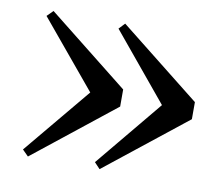

<svg xmlns="http://www.w3.org/2000/svg" viewBox="-60 -590 710 615"><g transform="rotate(10 295.5 -282.5)"><path d="M300.1 -518.7 563.6 -309.9V-254.3L300.1 -45.4L281.7 -64.9L488.6 -315V-249.2L281.7 -499.3ZM67.1 -518.7 330.3 -309.9V-254.3L67.1 -45.4L47.6 -64.9L255.5 -315V-249.2L47.6 -499.3Z"/></g></svg>

Font: Noto Serif HK
Style: Regular
Weight: 200
Designer: Ryoko NISHIZUKA 西塚涼子 (kana & ideographs); Frank Grießhammer (Latin, Greek & Cyrillic); Wenlong ZHANG 张文龙 (bopomofo); San
Foundry: Adobe
Version: Version 2.001;hotconv 1.1.0;makeotfexe 2.6.0